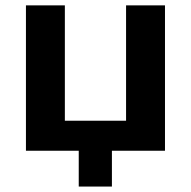

<svg xmlns="http://www.w3.org/2000/svg" viewBox="-20 -559 708 712"><path d="M272 0H76.2V-539.1H220.5V-111.3H447.5V-539.1H591.8V0H395V132.8H272Z"/></svg>

Font: Min Sans VF VF
Style: Regular
Weight: 400
Designer: Jinseong-Kim, NotoSansCJK, Nunito
Foundry: Jinseong-Kim
Version: Version 1.420;Glyphs 3.1.2 (3151)